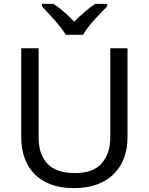

<svg xmlns="http://www.w3.org/2000/svg" viewBox="-20 -964 771 994"><path d="M90 -254V-714H180V-251Q180 -163 226.5 -115.5Q273 -68 367 -68Q464 -68 507.5 -119.5Q551 -171 551 -252V-714H640V-252Q640 -197 623 -149Q606 -101 571.5 -65.5Q537 -30 485 -10Q433 10 362 10Q295 10 244 -9Q193 -28 159 -62.5Q125 -97 107.5 -145.5Q90 -194 90 -254ZM197 -944H257Q283 -927 311 -903Q339 -879 364 -852Q391 -879 419 -903Q447 -927 473 -944H535V-931Q521 -917 503 -898.5Q485 -880 467 -860Q449 -840 434 -820Q419 -800 410 -784H320Q311 -800 295.5 -820Q280 -840 262.5 -860Q245 -880 227.5 -898.5Q210 -917 197 -931Z"/></svg>

Font: BC Sans
Style: Regular
Weight: 400
Designer: Monotype Design Team
Province of B.C.
Foundry: Monotype Imaging Inc.
Version: Version 2.000;GOOG;noto-source:20170915:90ef993387c0